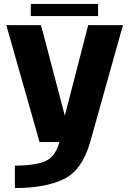

<svg xmlns="http://www.w3.org/2000/svg" viewBox="-20 -720 666 973"><path d="M180.5 0H437L603 -592.5H427L291 -66.5H326L188 -592.5H12ZM55.5 233Q208.5 233 302.2 188.2Q396 143.5 437 0L281.5 -0.5Q260.5 74.5 209.5 96.8Q158.5 119 55.5 119.5ZM136 -638.5H477V-700H136Z"/></svg>

Font: Anybody UltraCondensed Thin
Style: Bold
Weight: 700
Version: Version 1.111